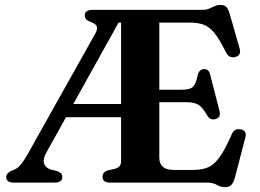

<svg xmlns="http://www.w3.org/2000/svg" viewBox="-20 -740 1054 778"><path d="M470.5 -85V-265H247.5L169 -124Q153 -95.5 158.2 -78.2Q163.5 -61 184 -53.5L210.5 -47Q221 -43 226.8 -37.8Q232.5 -32.5 232.5 -23.5Q232.5 0 201.5 0H36Q5 0 5 -23.5Q5 -36.5 25 -47.5L40 -53.5Q54 -60 66.2 -75.5Q78.5 -91 92.5 -116L365.5 -603Q377 -623 372 -633.5Q367 -644 349 -650.5Q323.5 -659 323.5 -676.5Q323.5 -700 355 -700H797.5Q815.5 -700 827.5 -705Q839.5 -710 849.8 -715Q860 -720 873.5 -720Q889 -720 897.2 -711.5Q905.5 -703 911 -683L951 -543.5Q958.5 -517 935.5 -509.5Q909 -501.5 895.5 -528Q870.5 -579.5 849.8 -605.2Q829 -631 805.5 -639.8Q782 -648.5 748.5 -648.5H625.5V-376.5H718.5Q749.5 -376.5 762 -388.2Q774.5 -400 781 -435Q786.5 -459 806.5 -460Q826 -461 831.5 -438L869.5 -290Q876 -264.5 855 -258Q833.5 -251 821 -270Q801 -305 784 -315.5Q767 -326 734 -326H625.5V-101.5Q625.5 -51.5 683 -51.5H764.5Q798.5 -51.5 823.5 -62.2Q848.5 -73 870.8 -104.5Q893 -136 920 -198Q930 -220 954 -216Q982 -211.5 974 -182L931.5 -19Q926 0 917.5 9.2Q909 18.5 892 18.5Q874 18.5 859 9.2Q844 0 818 0H426.5Q395.5 0 395.5 -23.5Q395.5 -43 417 -49.5L445.5 -56Q470.5 -63 470.5 -85ZM460.5 -648.5 277 -318.5H470.5V-648.5Z"/></svg>

Font: Fraunces 9pt S000 SemiBold
Style: Regular
Weight: 600
Version: Version 1.000; ttfautohint (v1.8.3)